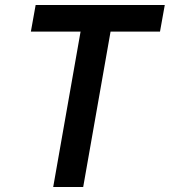

<svg xmlns="http://www.w3.org/2000/svg" viewBox="-20 -745 676 765"><path d="M301 -619H103L122 -725H636.5L617.5 -619H420.5L311.5 0H192Z"/></svg>

Font: JuliaMono SemiBoldItalic
Style: Regular
Weight: 600
Italic angle: -9°
Monospace: yes
Designer: cormullion
Foundry: corm
Version: Version 0.049; ttfautohint (v1.8.4)